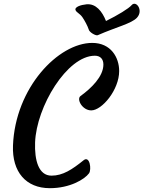

<svg xmlns="http://www.w3.org/2000/svg" viewBox="-20 -985 755 1010"><path d="M48.3 -219.2C43 -80.6 116.7 4.9 242.2 4.9C348.6 4.9 425.3 -42 448.2 -73.2C462.9 -93.8 452.1 -168 419.9 -142.1C359.4 -93.3 310.5 -61 251 -61C183.1 -61 161.1 -141.6 164.6 -235.8C171.4 -423.3 332.5 -691.9 479 -691.9C508.3 -691.9 523.9 -673.8 523.9 -645.5C523.9 -582.5 460 -520.5 403.8 -480C380.9 -463.4 413.1 -404.3 460 -404.3C516.6 -404.3 606.9 -512.7 606.9 -611.3C606.9 -682.6 563.5 -759.3 465.3 -759.3C287.6 -759.3 60.1 -524.4 48.3 -219.2ZM494.1 -799.8C591.8 -842.8 671.4 -860.8 700.2 -891.6C736.3 -930.2 695.8 -985.8 671.9 -957.5C656.7 -939.9 600.1 -905.3 537.6 -874.5C517.6 -925.3 484.4 -966.8 435.5 -962.4C405.3 -959.5 369.6 -948.2 377.9 -930.7C383.3 -918.9 399.9 -913.6 413.1 -895C425.3 -877.4 440.9 -848.1 446.3 -831.1C448.7 -815.4 484.4 -795.4 494.1 -799.8Z"/></svg>

Font: Courgette
Style: Regular
Weight: 400
Designer: Karolina Lach
Foundry: Karolina Lach
Version: Version 1.002